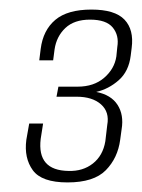

<svg xmlns="http://www.w3.org/2000/svg" viewBox="-20 -617 296 401"><path d="M121 -236Q67 -236 48.5 -261.5Q30 -287 35 -325L41 -359H70L65 -327Q57 -261 123 -260Q153 -259 174 -275.5Q195 -292 200 -322L204 -356Q209 -383 191 -399Q173 -415 140 -415H98L102 -436H142Q176 -436 197.5 -454.5Q219 -473 223 -499L225 -519Q229 -543 215.5 -559.5Q202 -576 168 -576Q135 -576 116.5 -558.5Q98 -541 94 -514L91 -491H62L65 -515Q70 -554 95.5 -575.5Q121 -597 171 -597Q220 -597 240 -576Q260 -555 255 -517L253 -501Q249 -468 228 -449.5Q207 -431 181 -425Q212 -419 225.5 -398Q239 -377 234 -347L231 -325Q226 -287 201 -261.5Q176 -236 121 -236Z"/></svg>

Font: Alumni Sans ExtraLight
Style: Italic
Weight: 250
Italic angle: -8°
Version: Version 1.016